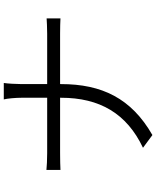

<svg xmlns="http://www.w3.org/2000/svg" viewBox="77 -888 845 1040"><g transform="rotate(-90 500.0 -368.5)"><path d="M99 -540V-464C118 -465 154 -466 191 -466H490V-461C490 -252 405 -105 219 -17L288 34C487 -80 564 -240 564 -461V-466H836C866 -466 906 -465 920 -464V-539C906 -538 869 -536 837 -536H564V-674C564 -704 567 -753 570 -771H481C486 -753 490 -705 490 -675V-536H189C154 -536 118 -538 99 -540Z"/></g></svg>

Font: Noto Sans JP DemiLight
Style: Regular
Weight: 350
Designer: Ryoko NISHIZUKA 西塚涼子 (kana, bopomofo & ideographs); Paul D. Hunt (Latin, Greek & Cyrillic); Sandoll Communications 산돌커뮤니
Foundry: Adobe
Version: Version 2.004;hotconv 1.0.118;makeotfexe 2.5.65603